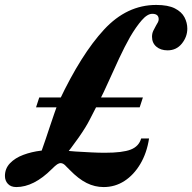

<svg xmlns="http://www.w3.org/2000/svg" viewBox="-78 -744 779 778"><path d="M-12 14Q-34 14 -46 1Q-58 -12 -58 -31Q-58 -61 -37.5 -82.5Q-17 -104 16.5 -116.5Q50 -129 88 -133.5Q126 -138 160 -134L73 -87Q83 -112 91.5 -135.5Q100 -159 107.5 -181.5Q115 -204 122 -225Q133 -257 142.5 -285.5Q152 -314 162 -336Q251 -524 343.5 -624Q436 -724 555 -724Q603 -724 630.5 -710Q658 -696 669.5 -674Q681 -652 681 -628Q681 -595 659 -567.5Q637 -540 601 -540Q573 -540 555.5 -555Q538 -570 538 -595Q538 -609 543.5 -620Q549 -631 554 -640Q559 -648 562 -654Q565 -660 565 -666Q565 -688 539 -688Q519 -688 496 -661.5Q473 -635 449 -594Q427 -555 405 -508Q383 -461 362.5 -415Q342 -369 323 -332Q314 -314 304.5 -296Q295 -278 286 -260Q271 -230 241 -187Q211 -144 172 -96L175 -134Q187 -133 198.5 -132.5Q210 -132 229 -130Q262 -128 292 -126.5Q322 -125 347 -125Q419 -125 452 -138Q485 -151 494 -183H526Q517 -124 490.5 -79.5Q464 -35 426 -10.5Q388 14 342 14Q306 14 273 -2.5Q240 -19 205 -55L191 -69Q184 -77 178.5 -80Q173 -83 168 -83Q161 -83 153.5 -78Q146 -73 132 -59Q59 14 -12 14ZM68 -309 81 -349H244L233 -309ZM258 -309 272 -349H501L488 -309Z"/></svg>

Font: Baskervville
Style: Bold Italic
Weight: 700
Italic angle: -18°
Version: Version 1.100